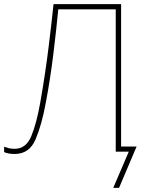

<svg xmlns="http://www.w3.org/2000/svg" viewBox="-24 -734 702 929"><path d="M562 -25V-714H235Q227 -636 211.5 -509Q196 -382 171 -239Q153 -137 127.5 -75.5Q102 -14 47 -14Q30 -14 18.5 -17Q7 -20 -4 -24V2Q16 11 47 11Q118 11 148 -59.5Q178 -130 197 -234Q219 -349 234 -471.5Q249 -594 258 -689H536V0H599L524 175H552L637 -25Z"/></svg>

Font: Noto Sans UI Thin
Style: Regular
Weight: 250
Designer: Monotype Design Team
Foundry: Monotype Imaging Inc.
Version: Version 1.901